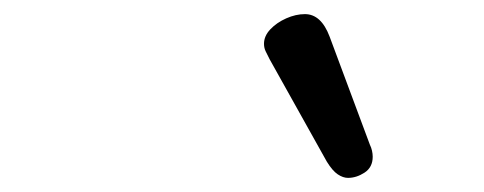

<svg xmlns="http://www.w3.org/2000/svg" viewBox="-20 -875 685 272"><path d="M473 -623Q466 -623 458.5 -628Q451 -633 443 -646L362 -791Q359 -797 356.5 -802Q354 -807 354 -813Q354 -824 363 -833.5Q372 -843 385.5 -849Q399 -855 412 -855Q435 -855 447 -823L504 -670Q506 -666 507 -661.5Q508 -657 508 -653Q508 -638 496.5 -630.5Q485 -623 473 -623Z"/></svg>

Font: Playwrite US Trad
Style: Regular
Weight: 400
Designer: Veronika Burian, José Scaglione
Foundry: TypeTogether
Version: Version 1.002